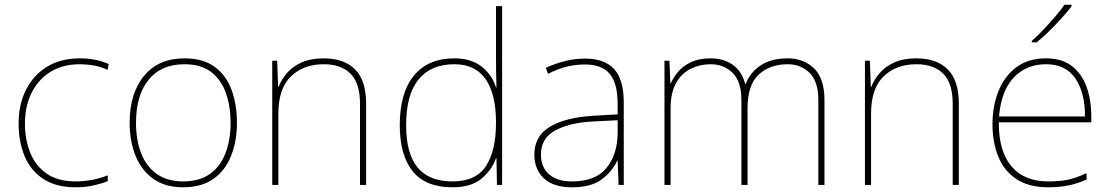

<svg xmlns="http://www.w3.org/2000/svg" viewBox="-20 -786 4719 816"><path d="M302 10Q218 10 164 -25.5Q110 -61 84.5 -122.5Q59 -184 59 -261Q59 -342 90.5 -404.5Q122 -467 180 -502.5Q238 -538 319 -538Q355 -538 384.5 -532Q414 -526 442 -514L437 -489Q407 -503 377.5 -508Q348 -513 319 -513Q247 -513 195 -481Q143 -449 114.5 -392Q86 -335 86 -261Q86 -193 108.5 -137Q131 -81 178.5 -48Q226 -15 302 -15Q338 -15 373.5 -22Q409 -29 438 -41V-16Q413 -6 378 2Q343 10 302 10Z M987 -264Q987 -187 962.5 -124.5Q938 -62 887.5 -26Q837 10 758 10Q682 10 631.5 -26Q581 -62 556 -124Q531 -186 531 -264Q531 -390 592.5 -464Q654 -538 764 -538Q844 -538 893 -501.5Q942 -465 964.5 -403Q987 -341 987 -264ZM558 -264Q558 -191 580 -134.5Q602 -78 646.5 -46.5Q691 -15 758 -15Q828 -15 872.5 -47Q917 -79 938.5 -135.5Q960 -192 960 -264Q960 -333 940.5 -389.5Q921 -446 878 -479.5Q835 -513 764 -513Q665 -513 611.5 -447Q558 -381 558 -264Z M1356 -538Q1442 -538 1489 -491Q1536 -444 1536 -346V0H1510V-345Q1510 -433 1469.5 -473Q1429 -513 1356 -513Q1270 -513 1216.5 -461.5Q1163 -410 1163 -302V0H1137V-528H1158L1162 -417H1164Q1176 -448 1199.5 -475.5Q1223 -503 1261.5 -520.5Q1300 -538 1356 -538Z M1903 10Q1789 10 1734 -58Q1679 -126 1679 -254Q1679 -391 1739 -464.5Q1799 -538 1911 -538Q1983 -538 2027.5 -502.5Q2072 -467 2088 -414H2090Q2089 -448 2088.5 -480Q2088 -512 2088 -543V-760H2114V0H2092L2090 -113H2088Q2070 -63 2026 -26.5Q1982 10 1903 10ZM1903 -15Q2003 -15 2045.5 -80.5Q2088 -146 2088 -263V-266Q2088 -386 2044 -449.5Q2000 -513 1911 -513Q1812 -513 1759 -448.5Q1706 -384 1706 -254Q1706 -134 1754.5 -74.5Q1803 -15 1903 -15Z M2467 -537Q2549 -537 2590 -492.5Q2631 -448 2631 -350V0H2609L2605 -103H2603Q2582 -57 2537 -23.5Q2492 10 2411 10Q2332 10 2291.5 -28Q2251 -66 2251 -129Q2251 -208 2317.5 -247.5Q2384 -287 2502 -294L2605 -300V-343Q2605 -433 2571 -472.5Q2537 -512 2467 -512Q2427 -512 2389.5 -503Q2352 -494 2309 -472L2300 -498Q2340 -516 2381.5 -526.5Q2423 -537 2467 -537ZM2504 -270Q2402 -265 2340.5 -232Q2279 -199 2279 -129Q2279 -76 2313 -45.5Q2347 -15 2411 -15Q2511 -15 2557.5 -72Q2604 -129 2605 -220V-275Z M3328 -538Q3396 -538 3440 -495Q3484 -452 3484 -361V0H3458V-360Q3458 -440 3420.5 -476.5Q3383 -513 3328 -513Q3253 -513 3205 -469.5Q3157 -426 3157 -325V0H3131V-360Q3131 -440 3093.5 -476.5Q3056 -513 3001 -513Q2955 -513 2916 -494Q2877 -475 2853.5 -433.5Q2830 -392 2830 -325V0H2804V-528H2825L2829 -432H2831Q2842 -457 2862 -481Q2882 -505 2916 -521.5Q2950 -538 3001 -538Q3056 -538 3095 -510Q3134 -482 3147 -429H3149Q3168 -478 3212.5 -508Q3257 -538 3328 -538Z M3875 -538Q3961 -538 4008 -491Q4055 -444 4055 -346V0H4029V-345Q4029 -433 3988.5 -473Q3948 -513 3875 -513Q3789 -513 3735.5 -461.5Q3682 -410 3682 -302V0H3656V-528H3677L3681 -417H3683Q3695 -448 3718.5 -475.5Q3742 -503 3780.5 -520.5Q3819 -538 3875 -538Z M4426 -538Q4494 -538 4536 -505Q4578 -472 4598 -416.5Q4618 -361 4618 -291V-266H4225Q4224 -145 4278 -80Q4332 -15 4435 -15Q4483 -15 4517.5 -22Q4552 -29 4598 -50V-23Q4560 -6 4521.5 2Q4483 10 4435 10Q4352 10 4299.5 -25Q4247 -60 4222.5 -121Q4198 -182 4198 -259Q4198 -334 4223 -397.5Q4248 -461 4298.5 -499.5Q4349 -538 4426 -538ZM4426 -513Q4342 -513 4288.5 -456.5Q4235 -400 4226 -291H4591Q4592 -390 4551 -451.5Q4510 -513 4426 -513ZM4534 -759Q4508 -725 4467 -682Q4426 -639 4386 -606H4365V-612Q4388 -632 4414.5 -660Q4441 -688 4465.5 -716.5Q4490 -745 4504 -766H4534Z"/></svg>

Font: Noto Sans Syriac Western Thin
Style: Regular
Weight: 100
Designer: Patrick Giasson and the Monotype Design Team
Foundry: Monotype Imaging Inc.
Version: Version 3.000; ttfautohint (v1.8.4.7-5d5b)